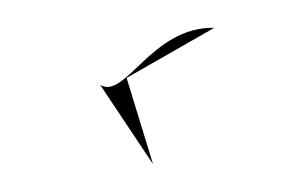

<svg xmlns="http://www.w3.org/2000/svg" viewBox="-20 -328 215 138"><path d="M52 -267 90 -210 71 -272 134 -308C89 -309 70 -256 52 -267Z"/></svg>

Font: bitstorm
Style: exext
Weight: 400
Version: Version 0.2